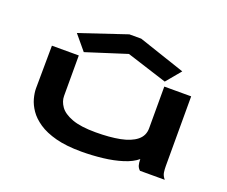

<svg xmlns="http://www.w3.org/2000/svg" viewBox="-112 -847 1224 1034"><g transform="rotate(20 500.0 -330.0)"><path d="M439 11Q352 11 291.5 -5Q231 -21 192 -47.5Q153 -74 131.5 -105.5Q110 -137 101.5 -168.5Q93 -200 93 -226L95 -471H249V-239Q249 -208 269.5 -179Q290 -150 339.5 -131.5Q389 -113 475 -113Q555 -113 614 -124.5Q673 -136 706 -162.5Q739 -189 739 -232V-471H893V-71Q893 -53 895.5 -35.5Q898 -18 913 0H771Q759 -11 755 -25Q751 -39 751 -60Q722 -35 671.5 -19Q621 -3 560 4Q499 11 439 11ZM268 -497 198 -581 466 -671H534L802 -581L732 -497L500 -571Z"/></g></svg>

Font: Inconsolata UltraExpanded Black
Style: Regular
Weight: 900
Width: 9
Monospace: yes
Designer: Raph Levien, Cyreal, Brenton Simpson
Foundry: Raph Levien, Cyreal, Google
Version: Version 3.001; ttfautohint (v1.8.2.53-6de2)